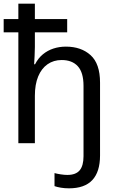

<svg xmlns="http://www.w3.org/2000/svg" viewBox="-20 -780 640 1046"><path d="M356 246Q332 246 311.5 242.5Q291 239 277 234V163Q292 167 311.5 170Q331 173 347 173Q393 173 414 148Q435 123 435 71V-312Q435 -385 404 -419Q373 -453 316 -453Q272 -453 239 -430Q206 -407 188 -363.5Q170 -320 170 -258V0H80V-760H170V-524Q170 -505 168.5 -476Q167 -447 166 -430H171Q188 -463 213.5 -484Q239 -505 271 -515.5Q303 -526 339 -526Q422 -526 473.5 -479.5Q525 -433 525 -330V67Q525 156 483 201Q441 246 356 246ZM0 -604V-676H346V-604Z"/></svg>

Font: Noto Sans Mono
Style: Regular
Weight: 400
Designer: Monotype Design Team
Foundry: Monotype Imaging Inc.
Version: Version 2.014